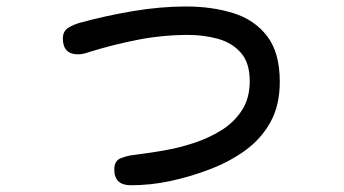

<svg xmlns="http://www.w3.org/2000/svg" viewBox="-20 -543 1040 580"><path d="M375 16.6Q325.2 16.6 325.2 -31.2Q325.2 -57.6 345.7 -65.4Q366.2 -73.2 386.7 -75.2Q425.8 -80.1 472.2 -87.9Q518.6 -95.7 564.9 -110.8Q611.3 -126 649.4 -149.9Q687.5 -173.8 710.9 -210Q734.4 -246.1 734.4 -297.9Q734.4 -353.5 707.5 -383.8Q680.7 -414.1 638.2 -425.8Q595.7 -437.5 547.9 -437.5Q471.7 -437.5 396.5 -422.9Q321.3 -408.2 249 -385.7Q241.2 -382.8 232.9 -380.9Q224.6 -378.9 215.8 -378.9Q169.9 -378.9 169.9 -426.8Q169.9 -449.2 187 -459.5Q204.1 -469.7 222.7 -474.6Q296.9 -495.1 380.9 -509.3Q464.8 -523.4 542 -523.4Q620.1 -523.4 684.6 -503.4Q749 -483.4 787.1 -433.6Q825.2 -383.8 825.2 -295.9Q825.2 -225.6 797.4 -174.8Q769.5 -124 721.2 -88.9Q672.9 -53.7 610.4 -30.3Q553.7 -8.8 494.6 3.9Q435.5 16.6 375 16.6Z"/></svg>

Font: Kosugi Maru
Style: Regular
Weight: 400
Designer: MOTOYA
Version: Version 4.002